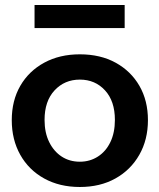

<svg xmlns="http://www.w3.org/2000/svg" viewBox="-20 -737 637 767"><path d="M299 10Q218 10 156.5 -24Q95 -58 61 -118.5Q27 -179 27 -257Q27 -335 61 -394Q95 -453 156.5 -486.5Q218 -520 299 -520Q381 -520 442 -486.5Q503 -453 537 -394Q571 -335 571 -257Q571 -179 536.5 -118.5Q502 -58 441 -24Q380 10 299 10ZM299 -91Q339 -91 371 -111.5Q403 -132 421 -169.5Q439 -207 439 -258Q439 -333 399.5 -376Q360 -419 299 -419Q238 -419 198 -376Q158 -333 158 -258Q158 -207 176.5 -169.5Q195 -132 226.5 -111.5Q258 -91 299 -91ZM118 -625V-717H478V-625Z"/></svg>

Font: Instrument Sans SemiBold
Style: Regular
Weight: 600
Designer: Rodrigo Fuenzalida
Foundry: fragTYPE
Version: Version 1.000;gftools[0.9.28]